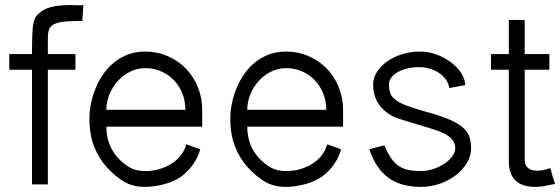

<svg xmlns="http://www.w3.org/2000/svg" viewBox="-20 -728 2212 758"><path d="M168.9 -514.6H277.8V-452.6H168.9V0H106.4V-452.6H16.6V-514.6H106.4Q106.4 -564.5 107.7 -593.8Q108.9 -623 113 -640.4Q117.2 -657.7 125.2 -666.7Q133.3 -675.8 146.5 -685.1Q180.7 -708 256.3 -708Q261.2 -708 267.8 -707.8Q274.4 -707.5 281.7 -707.3Q289.1 -707 295.9 -707Q303.2 -707 309.1 -708L305.2 -645.5Q260.3 -645.5 233.4 -642.6Q206.5 -639.6 192.1 -631.8Q177.7 -624 173.3 -610.8Q168.9 -597.7 168.9 -577.1Z M778.3 -228H399.9Q399.9 -189.5 412.8 -157.2Q425.8 -125 448.2 -101.8Q470.7 -78.6 494.6 -65.7Q518.6 -52.7 553.7 -52.7Q608.9 -52.7 654.8 -80.3Q700.7 -107.9 715.8 -158.2Q730 -153.3 743.4 -148.4Q756.8 -143.6 770.5 -138.7Q761.7 -106.4 742.4 -79.1Q723.1 -51.8 696.8 -32Q670.4 -12.2 629.4 -1.2Q588.4 9.8 553.7 9.8Q504.4 9.8 469.7 -10.7Q435.1 -31.2 402.8 -66.4Q370.6 -101.6 351.8 -148.9Q333 -196.3 333 -262.2Q333 -307.1 349.1 -356.9Q365.2 -406.7 394 -444.1Q422.9 -481.4 463.1 -502.9Q503.4 -524.4 553.7 -524.4Q601.1 -524.4 642.8 -506.1Q684.6 -487.8 714.6 -456.5Q744.6 -425.3 761.5 -383.3Q778.3 -341.3 778.3 -294.4ZM711.9 -294.4Q711.9 -328.1 700.2 -358.2Q688.5 -388.2 667.5 -410.4Q646.5 -432.6 617.4 -445.8Q588.4 -459 553.7 -459Q522 -459 493.9 -445.1Q465.8 -431.2 445.1 -408.2Q424.3 -385.3 412.1 -355.5Q399.9 -325.7 399.9 -294.4Z M1334.5 -228H956.1Q956.1 -189.5 969 -157.2Q981.9 -125 1004.4 -101.8Q1026.9 -78.6 1050.8 -65.7Q1074.7 -52.7 1109.9 -52.7Q1165 -52.7 1210.9 -80.3Q1256.8 -107.9 1272 -158.2Q1286.1 -153.3 1299.6 -148.4Q1313 -143.6 1326.7 -138.7Q1317.9 -106.4 1298.6 -79.1Q1279.3 -51.8 1252.9 -32Q1226.6 -12.2 1185.5 -1.2Q1144.5 9.8 1109.9 9.8Q1060.5 9.8 1025.9 -10.7Q991.2 -31.2 959 -66.4Q926.8 -101.6 908 -148.9Q889.2 -196.3 889.2 -262.2Q889.2 -307.1 905.3 -356.9Q921.4 -406.7 950.2 -444.1Q979 -481.4 1019.3 -502.9Q1059.6 -524.4 1109.9 -524.4Q1157.2 -524.4 1199 -506.1Q1240.7 -487.8 1270.8 -456.5Q1300.8 -425.3 1317.6 -383.3Q1334.5 -341.3 1334.5 -294.4ZM1268.1 -294.4Q1268.1 -328.1 1256.3 -358.2Q1244.6 -388.2 1223.6 -410.4Q1202.6 -432.6 1173.6 -445.8Q1144.5 -459 1109.9 -459Q1078.1 -459 1050 -445.1Q1022 -431.2 1001.2 -408.2Q980.5 -385.3 968.3 -355.5Q956.1 -325.7 956.1 -294.4Z M1839.8 -142.6Q1839.8 -113.3 1824 -85.9Q1808.1 -58.6 1781 -37.4Q1753.9 -16.1 1717.8 -3.2Q1681.6 9.8 1640.6 9.8Q1562 9.8 1512.5 -26.9Q1462.9 -63.5 1438 -138.7L1497.6 -154.3Q1510.3 -124 1523.4 -104.5Q1536.6 -85 1553.2 -73.5Q1569.8 -62 1590.8 -57.4Q1611.8 -52.7 1640.6 -52.7Q1665 -52.7 1689.5 -60.5Q1713.9 -68.4 1733.4 -81.1Q1752.9 -93.8 1765.1 -110.4Q1777.3 -127 1777.3 -144.5Q1777.3 -191.4 1693.4 -216.8Q1619.1 -239.3 1580.3 -251.2Q1541.5 -263.2 1537.1 -265.6Q1453.1 -307.1 1453.1 -394.5Q1453.1 -419.4 1467.5 -442.9Q1481.9 -466.3 1506.8 -484.4Q1531.7 -502.4 1565.7 -513.4Q1599.6 -524.4 1638.7 -524.4Q1672.4 -524.4 1704.3 -512.5Q1736.3 -500.5 1761.2 -481.4Q1786.1 -462.4 1801.3 -438.7Q1816.4 -415 1816.4 -392.1L1753.9 -380.4Q1751 -398.9 1740 -414.3Q1729 -429.7 1712.6 -440.4Q1696.3 -451.2 1676 -457Q1655.8 -462.9 1634.8 -462.9Q1610.8 -462.9 1589.4 -458Q1567.9 -453.1 1551.5 -444.1Q1535.2 -435.1 1525.4 -422.4Q1515.6 -409.7 1515.6 -394.5Q1515.6 -373 1521.5 -358.4Q1527.3 -343.8 1544.7 -331.5Q1562 -319.3 1593.3 -308.1Q1624.5 -296.9 1675.8 -282.7Q1729 -268.1 1761.5 -252.9Q1793.9 -237.8 1811.3 -220.9Q1828.6 -204.1 1834.2 -184.8Q1839.8 -165.5 1839.8 -142.6Z M2171.9 -2Q2152.3 2 2132.3 5.9Q2112.3 9.8 2093.8 9.8Q1988.8 9.8 1988.8 -91.8V-452.6H1918.5V-514.6H1988.8V-649.4H2051.3V-514.6H2148.9V-452.6H2051.3V-99.6Q2051.3 -76.2 2064 -65.2Q2076.7 -54.2 2100.1 -54.2Q2113.8 -54.2 2125.5 -56.6Q2137.2 -59.1 2152.8 -64.5Q2162.6 -24.4 2171.9 -2Z"/></svg>

Font: Saysettha OT
Style: Regular
Weight: 400
Designer: John M. Durdin and Silvain Dupertuis
Foundry: Lao Script for Windows
Version: Version 2.000